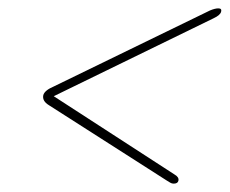

<svg xmlns="http://www.w3.org/2000/svg" viewBox="-20 -572 549 459"><path d="M406.5 -140Q405 -133 395 -133Q391 -133 387.2 -135.2Q383.5 -137.5 378.5 -140.5L97 -320.5Q80.5 -330.5 83.5 -344.5Q86.5 -356 109 -365.5L482 -547Q494 -552 502 -552Q511 -552 508.5 -543.5Q506 -535.5 491 -528.5L108.5 -342L397 -155Q408.5 -148.5 406.5 -140Z"/></svg>

Font: Fraunces 72pt S050 Thin
Style: Italic
Weight: 100
Italic angle: -16°
Version: Version 1.000; ttfautohint (v1.8.3)